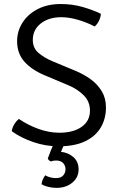

<svg xmlns="http://www.w3.org/2000/svg" viewBox="-20 -715 595 954"><path d="M38.5 -63Q40.5 -80.5 51 -97.5Q61.5 -114.5 74 -124Q118.5 -93.5 171.2 -74.5Q224 -55.5 274.5 -55.5Q344.5 -55.5 385.8 -84.8Q427 -114 427 -165Q427 -210.5 396.2 -241.2Q365.5 -272 320.5 -291L199.5 -342Q136 -369 100.5 -409.5Q65 -450 65 -510Q65 -560 91.5 -602Q118 -644 166.8 -669.5Q215.5 -695 282 -695Q340 -695 391 -680.2Q442 -665.5 481 -646.5Q480.5 -630 472 -612.2Q463.5 -594.5 450.5 -583.5Q411 -604 366.8 -616.8Q322.5 -629.5 284.5 -629.5Q222 -629.5 182.5 -598.2Q143 -567 143 -516.5Q143 -476 171.8 -451.8Q200.5 -427.5 240 -411L357.5 -362Q397 -345.5 431 -320.8Q465 -296 485.8 -261.5Q506.5 -227 506.5 -181Q506.5 -125.5 480.8 -81.8Q455 -38 403 -13Q351 12 271 12Q208 12 147 -8.5Q86 -29 38.5 -63ZM217.5 72.5Q223.5 55 233 31.8Q242.5 8.5 250.5 -6.5H304Q299.5 1 293 15.8Q286.5 30.5 283 39.5Q318.5 43 344.5 65.5Q370.5 88 370.5 126.5Q370.5 167 339 192.8Q307.5 218.5 261 218.5Q238.5 218.5 218.5 213.2Q198.5 208 186.5 200.5Q187.5 187.5 192.8 176.5Q198 165.5 204.5 156Q214.5 162 228.8 166Q243 170 256.5 170Q283 170 294.2 156.5Q305.5 143 305.5 126Q305.5 108.5 294 95.5Q282.5 82.5 257.5 82.5Q251.5 82.5 244.8 83.8Q238 85 233 87.5Q227.5 85 223.2 81Q219 77 217.5 72.5Z"/></svg>

Font: Signika Light Light
Style: Regular
Weight: 300
Version: Version 2.001